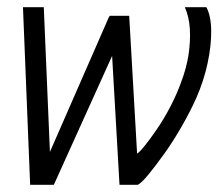

<svg xmlns="http://www.w3.org/2000/svg" viewBox="-20 -515 609 535"><path d="M313 0 286 -471H340L362 -87Q368 -90 383 -108.5Q398 -127 417.5 -155.5Q437 -184 454.5 -217.5Q472 -251 484 -284Q500 -326 505.5 -363.5Q511 -401 509 -434.5Q507 -468 495 -495H555Q568 -471 568.5 -429.5Q569 -388 558.5 -339Q548 -290 527 -242Q510 -204 486.5 -163Q463 -122 438 -87Q413 -52 393.5 -28.5Q374 -5 364 0ZM64 0 44 -495H102L123 0ZM79 0 285 -471 309 -396 130 0Z"/></svg>

Font: Alumni Sans
Style: Italic
Weight: 400
Italic angle: -8°
Version: Version 1.016